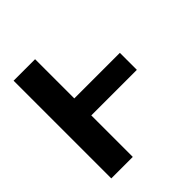

<svg xmlns="http://www.w3.org/2000/svg" viewBox="-189 -840 977 977"><g transform="rotate(-45 299.5 -351.5)"><path d="M540.6 -420.9V-298.6H167.4V-420.9ZM212.7 -703.1V0H58V-703.1Z"/></g></svg>

Font: Inter Display V
Style: Regular
Weight: 400
Designer: Rasmus Andersson
Foundry: rsms
Version: Version 3.015;git-src